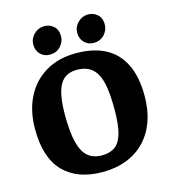

<svg xmlns="http://www.w3.org/2000/svg" viewBox="-127 -963 964 1085"><g transform="rotate(-15 355.5 -421.0)"><path d="M340 20Q193 20 112.5 -62.5Q32 -145 32 -313Q32 -419 72.5 -499Q113 -579 188 -623.5Q263 -668 366 -668Q467 -668 536.5 -631.5Q606 -595 642.5 -521Q679 -447 679 -334Q679 -253 656 -188Q633 -123 589 -76.5Q545 -30 482 -5Q419 20 340 20ZM360 -72Q404 -72 434 -91.5Q464 -111 479.5 -161.5Q495 -212 495 -306Q495 -378 487.5 -429.5Q480 -481 462.5 -513Q445 -545 416.5 -560.5Q388 -576 347 -576Q318 -576 296 -567Q274 -558 259 -540Q244 -522 234.5 -494.5Q225 -467 220.5 -430.5Q216 -394 216 -347Q216 -247 231 -186.5Q246 -126 278 -99Q310 -72 360 -72ZM479 -698Q447 -698 425 -720Q403 -742 403 -777Q403 -811 428.5 -836.5Q454 -862 488 -862Q520 -862 543 -841.5Q566 -821 566 -784Q566 -750 542 -724Q518 -698 479 -698ZM222 -698Q190 -698 168 -720Q146 -742 146 -777Q146 -811 171.5 -836.5Q197 -862 232 -862Q264 -862 287 -841.5Q310 -821 310 -784Q310 -750 286 -724Q262 -698 222 -698Z"/></g></svg>

Font: Faustina ExtraBold
Style: Regular
Weight: 800
Designer: Alfonso Garcia
Foundry: http://www.omnibus-type.com
Version: Version 1.200